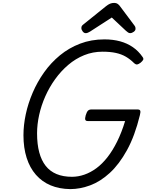

<svg xmlns="http://www.w3.org/2000/svg" viewBox="-20 -1287 1012 1326"><path d="M465 19Q389 18 329.5 -7Q270 -32 228 -80Q186 -128 164 -197Q142 -266 142 -353Q142 -423 158 -498Q174 -573 206 -647.5Q238 -722 285 -788Q332 -854 394 -905Q456 -956 533 -985.5Q610 -1015 701 -1015Q761 -1015 810 -1001.5Q859 -988 898 -961Q937 -934 965 -893Q973 -882 968.5 -873.5Q964 -865 951 -854Q938 -844 928 -842Q918 -840 905 -852Q879 -878 849 -895.5Q819 -913 780 -921.5Q741 -930 688 -930Q621 -930 561.5 -906Q502 -882 451.5 -839Q401 -796 361 -740.5Q321 -685 293 -622Q265 -559 250.5 -493.5Q236 -428 236 -366Q236 -291 251 -235Q266 -179 295.5 -141.5Q325 -104 370.5 -85Q416 -66 477 -66Q520 -66 563 -81Q606 -96 646 -125.5Q686 -155 722 -201Q758 -247 789 -309.5Q820 -372 844 -451H587Q572 -451 569 -460Q566 -469 572 -491Q579 -514 587.5 -522.5Q596 -531 611 -531H930Q945 -531 948.5 -522.5Q952 -514 946 -491Q911 -348 857 -250Q803 -152 738 -92.5Q673 -33 603 -7Q533 19 465 19ZM572 -1058Q560 -1058 551 -1070Q542 -1082 542 -1093Q542 -1102 545 -1107Q548 -1112 553 -1116L712 -1244Q727 -1256 740 -1261.5Q753 -1267 769 -1267Q783 -1267 793 -1260Q803 -1253 811 -1241L909 -1110Q914 -1103 915 -1098Q916 -1093 916 -1088Q916 -1076 903 -1067Q890 -1058 880 -1058Q871 -1058 864 -1063Q857 -1068 849 -1075L752 -1166L602 -1069Q595 -1065 587.5 -1061.5Q580 -1058 572 -1058Z"/></svg>

Font: Playwrite AU NSW
Style: Regular
Weight: 400
Designer: Veronika Burian, José Scaglione
Foundry: TypeTogether
Version: Version 1.002